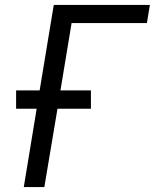

<svg xmlns="http://www.w3.org/2000/svg" viewBox="-20 -755 640 775"><path d="M76 0 128 -316H45V-390H140L197 -735H585L573 -662H269L224 -390H347V-316H212L159 0Z"/></svg>

Font: Iosevka SS04 Extended
Style: Italic
Weight: 400
Width: 7
Italic angle: -9°
Monospace: yes
Designer: Belleve Invis
Foundry: Belleve Invis
Version: Version 19.0.0; ttfautohint (v1.8.4)